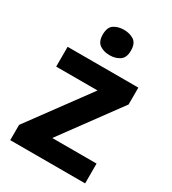

<svg xmlns="http://www.w3.org/2000/svg" viewBox="-185 -858 857 957"><g transform="rotate(30 244.0 -380.0)"><path d="M458 0H27V-88L280 -432H42V-546H449V-449L203 -114H458ZM244 -760Q277 -760 301 -744.5Q325 -729 325 -687Q325 -646 301 -630Q277 -614 244 -614Q210 -614 186.5 -630Q163 -646 163 -687Q163 -729 186.5 -744.5Q210 -760 244 -760Z"/></g></svg>

Font: Noto Sans Sundanese
Style: Bold
Weight: 700
Version: Version 2.003